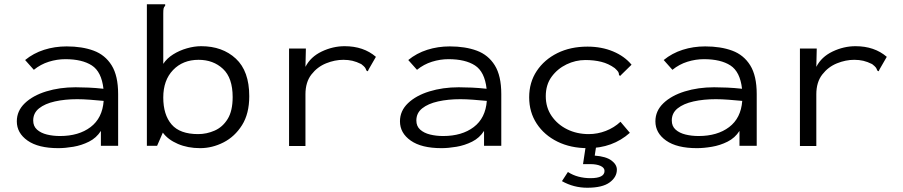

<svg xmlns="http://www.w3.org/2000/svg" viewBox="-20 -685 4240 902"><path d="M254 11Q160 11 109.5 -24.5Q59 -60 59 -115Q59 -164 96.5 -200Q134 -236 197 -255.5Q260 -275 335 -275Q363 -275 396.5 -273.5Q430 -272 466 -268Q457 -348 411.5 -377.5Q366 -407 287 -407Q248 -407 209.5 -395Q171 -383 139 -357L98 -403Q137 -435 187 -451Q237 -467 293 -467Q366 -467 420 -447Q474 -427 504.5 -378Q535 -329 535 -243V0H454V-70Q433 -37 398 -19.5Q363 -2 324.5 4.5Q286 11 254 11ZM136 -119Q136 -92 154 -76Q172 -60 200.5 -53Q229 -46 262 -46Q350 -46 405.5 -88Q461 -130 467 -211Q436 -214 403 -216.5Q370 -219 343 -219Q285 -219 238 -208.5Q191 -198 163.5 -176Q136 -154 136 -119Z M920 11Q862 11 815.5 -9Q769 -29 745 -62L718 0H670V-665H756V-658Q750 -652 748.5 -645Q747 -638 747 -621V-385Q764 -411 793.5 -429.5Q823 -448 858 -458Q893 -468 925 -468Q1025 -468 1088 -409.5Q1151 -351 1151 -233Q1151 -151 1117 -97Q1083 -43 1030 -16Q977 11 920 11ZM911 -55Q951 -55 988.5 -71.5Q1026 -88 1049.5 -126Q1073 -164 1073 -229Q1073 -319 1027.5 -361.5Q982 -404 913 -404Q839 -404 793 -356Q747 -308 747 -227Q747 -146 786 -100.5Q825 -55 911 -55Z M1338 -457H1417L1415 -371Q1439 -418 1491.5 -443Q1544 -468 1599 -468Q1688 -468 1746 -418L1712 -359L1708 -350L1701 -354Q1699 -362 1694.5 -368Q1690 -374 1677 -384Q1655 -395 1635.5 -399.5Q1616 -404 1593 -404Q1553 -404 1512 -387.5Q1471 -371 1443 -335Q1415 -299 1415 -242V1H1338Z M2054 11Q1960 11 1909.5 -24.5Q1859 -60 1859 -115Q1859 -164 1896.5 -200Q1934 -236 1997 -255.5Q2060 -275 2135 -275Q2163 -275 2196.5 -273.5Q2230 -272 2266 -268Q2257 -348 2211.5 -377.5Q2166 -407 2087 -407Q2048 -407 2009.5 -395Q1971 -383 1939 -357L1898 -403Q1937 -435 1987 -451Q2037 -467 2093 -467Q2166 -467 2220 -447Q2274 -427 2304.5 -378Q2335 -329 2335 -243V0H2254V-70Q2233 -37 2198 -19.5Q2163 -2 2124.5 4.5Q2086 11 2054 11ZM1936 -119Q1936 -92 1954 -76Q1972 -60 2000.5 -53Q2029 -46 2062 -46Q2150 -46 2205.5 -88Q2261 -130 2267 -211Q2236 -214 2203 -216.5Q2170 -219 2143 -219Q2085 -219 2038 -208.5Q1991 -198 1963.5 -176Q1936 -154 1936 -119Z M2741 11Q2661 11 2599 -19.5Q2537 -50 2501.5 -104Q2466 -158 2466 -228Q2466 -298 2501.5 -351.5Q2537 -405 2598.5 -435.5Q2660 -466 2740 -466Q2806 -466 2860 -443.5Q2914 -421 2947 -381L2900 -335L2893 -328L2888 -333Q2888 -342 2884 -348Q2880 -354 2868 -365Q2839 -386 2805 -394.5Q2771 -403 2730 -403Q2684 -403 2641.5 -382.5Q2599 -362 2571.5 -324.5Q2544 -287 2544 -233Q2544 -180 2571.5 -140Q2599 -100 2644.5 -77.5Q2690 -55 2746 -55Q2787 -55 2826 -70Q2865 -85 2895 -113L2939 -61Q2858 11 2741 11ZM2739 197Q2675 197 2620 166L2648 123Q2671 138 2698 145Q2725 152 2754 152Q2820 152 2820 118Q2820 103 2801.5 94.5Q2783 86 2753 86H2719L2732 0H2781L2774 46Q2827 50 2852.5 69Q2878 88 2878 112Q2878 147 2844 172Q2810 197 2739 197Z M3254 11Q3160 11 3109.5 -24.5Q3059 -60 3059 -115Q3059 -164 3096.5 -200Q3134 -236 3197 -255.5Q3260 -275 3335 -275Q3363 -275 3396.5 -273.5Q3430 -272 3466 -268Q3457 -348 3411.5 -377.5Q3366 -407 3287 -407Q3248 -407 3209.5 -395Q3171 -383 3139 -357L3098 -403Q3137 -435 3187 -451Q3237 -467 3293 -467Q3366 -467 3420 -447Q3474 -427 3504.5 -378Q3535 -329 3535 -243V0H3454V-70Q3433 -37 3398 -19.5Q3363 -2 3324.5 4.5Q3286 11 3254 11ZM3136 -119Q3136 -92 3154 -76Q3172 -60 3200.5 -53Q3229 -46 3262 -46Q3350 -46 3405.5 -88Q3461 -130 3467 -211Q3436 -214 3403 -216.5Q3370 -219 3343 -219Q3285 -219 3238 -208.5Q3191 -198 3163.5 -176Q3136 -154 3136 -119Z M3738 -457H3817L3815 -371Q3839 -418 3891.5 -443Q3944 -468 3999 -468Q4088 -468 4146 -418L4112 -359L4108 -350L4101 -354Q4099 -362 4094.5 -368Q4090 -374 4077 -384Q4055 -395 4035.5 -399.5Q4016 -404 3993 -404Q3953 -404 3912 -387.5Q3871 -371 3843 -335Q3815 -299 3815 -242V1H3738Z"/></svg>

Font: Inconsolata Expanded
Style: Regular
Weight: 400
Width: 7
Monospace: yes
Designer: Raph Levien, Cyreal, Brenton Simpson
Foundry: Raph Levien, Cyreal, Google
Version: Version 3.000; ttfautohint (v1.8.2.53-6de2)